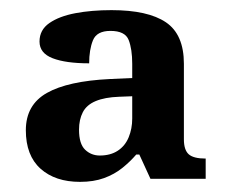

<svg xmlns="http://www.w3.org/2000/svg" viewBox="-20 -739 446 379"><path d="M138 -380Q89 -380 60 -406Q31 -432 31 -482Q31 -532 72.5 -555.5Q114 -579 197 -583L241 -585V-613Q241 -642 234 -660Q227 -678 198 -678Q171 -678 163.5 -659.5Q156 -641 156 -614Q110 -614 84 -624Q58 -634 58 -657Q58 -680 77.5 -693.5Q97 -707 129 -713Q161 -719 200 -719Q272 -719 307.5 -695Q343 -671 343 -613V-464Q343 -443 352.5 -434.5Q362 -426 386 -426V-386H277L255 -434H249Q237 -420 221.5 -407.5Q206 -395 185.5 -387.5Q165 -380 138 -380ZM177 -432Q198 -432 212.5 -441.5Q227 -451 234 -468Q241 -485 241 -505V-549L215 -548Q187 -547 169 -539.5Q151 -532 143.5 -517.5Q136 -503 136 -483Q136 -455 148 -443.5Q160 -432 177 -432Z"/></svg>

Font: Noto Serif Bengali SemiBold
Style: Regular
Weight: 600
Version: Version 2.003